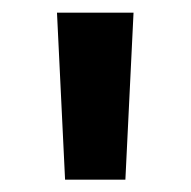

<svg xmlns="http://www.w3.org/2000/svg" viewBox="-20 -748 309 311"><path d="M85.4 -457H183.1L196.3 -727.5H72.3Z"/></svg>

Font: Raveo Display Display SemiBold
Style: Regular
Weight: 600
Designer: Jakub Foglar, Rasmus Andersson (Inter)
Foundry: Jakubfoglar.com
Version: Version 1.100;Glyphs 3.2.3 (3260)